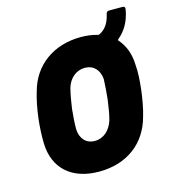

<svg xmlns="http://www.w3.org/2000/svg" viewBox="-94 -671 671 755"><g transform="rotate(-15 241.5 -293.0)"><path d="M464 -361C463 -405 449 -442 424 -470C422 -472 423 -474 425 -476C453 -499 475 -533 483 -582C485 -590 480 -594 474 -594H419C412 -594 407 -590 406 -582C397 -541 377 -522 357 -513C355 -512 353 -512 351 -513C331 -519 308 -522 284 -522C171 -522 88 -459 62 -361C53 -333 45 -291 41 -258C37 -226 35 -184 36 -155C39 -54 106 8 218 8C332 8 413 -54 440 -156C449 -185 456 -226 460 -258C464 -291 467 -333 464 -361ZM308 -176C296 -138 268 -113 233 -113C197 -113 175 -138 173 -176C173 -200 175 -229 178 -258C182 -287 187 -315 193 -339C204 -377 233 -401 268 -401C303 -401 326 -377 329 -339C328 -315 326 -287 323 -258C319 -230 315 -201 308 -176Z"/></g></svg>

Font: Barlow Semi Condensed
Style: Bold Italic
Weight: 700
Width: 4
Italic angle: -7°
Designer: Jeremy Tribby
Foundry: Tribby Type
Version: Version 1.422;hotconv 1.0.109;makeotfexe 2.5.65596